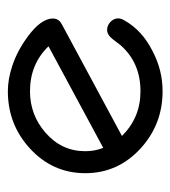

<svg xmlns="http://www.w3.org/2000/svg" viewBox="8 -448 440 496"><g transform="rotate(-90 228.0 -200.0)"><path d="M428.5 -114.7Q428.5 -107.4 423.6 -99.1Q397.9 -53.2 345 -26.4Q295.4 0 240.2 0Q154.8 0 92.8 -56.6Q28.6 -115.2 28.6 -199.7Q28.6 -284.4 92.8 -343Q154.8 -399.7 240.2 -399.7Q271.7 -399.7 305.4 -388.4Q343.8 -376 381.1 -348.6Q428.2 -314 428.2 -283.4Q428.2 -268.1 413.3 -260.3L124.8 -105Q171.9 -57.1 240.2 -57.1Q313.7 -57.1 358.9 -108.2Q364.5 -115.2 375.2 -129.3Q386 -143.3 398.9 -143.3Q410.2 -143.3 419.3 -134.8Q428.5 -126.2 428.5 -114.7ZM356.4 -294.7Q310.3 -342.5 240.2 -342.5Q179.2 -342.5 133.3 -302.5Q85.4 -261 85.4 -199.7Q85.4 -175.3 94 -153.3Z"/></g></svg>

Font: EnergyBar
Style: Regular
Weight: 400
Italic angle: -10°
Version: 1.0 2000-03-28